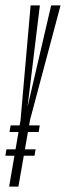

<svg xmlns="http://www.w3.org/2000/svg" viewBox="-37 -695 246 715"><path d="M-1.5 -203.5H107L111 -228H2.5ZM-17 -115H91.5L95.5 -139H-13ZM-3 0H31.5L75 -249L188.5 -675H153.5L66.5 -301H66L111.5 -675H77L39.5 -247.5Z"/></svg>

Font: Anybody UltraCondensed ExtraLight
Style: Italic
Weight: 250
Width: 1
Italic angle: -10°
Version: Version 1.113;gftools[0.9.25]